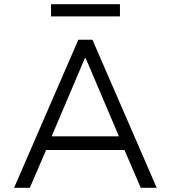

<svg xmlns="http://www.w3.org/2000/svg" viewBox="-20 -894 813 914"><path d="M47 0 353 -705H420L726 0H650L563 -202L603 -180H170L209 -202L122 0ZM384 -617 219 -229 194 -245H580L553 -229L388 -617ZM223 -816V-874H551V-816Z"/></svg>

Font: Nunito Sans 6pt Light
Style: Regular
Weight: 300
Version: Version 3.101;gftools[0.9.27]